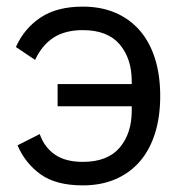

<svg xmlns="http://www.w3.org/2000/svg" viewBox="-20 -548 551 580"><path d="M154 -294H378V-302Q378 -371 341.5 -414Q305 -457 230 -457Q177 -457 142 -434.5Q107 -412 86 -367L28 -406Q53 -462 102.5 -495Q152 -528 230 -528Q286 -528 329.5 -509Q373 -490 403 -455Q433 -420 448.5 -370Q464 -320 464 -258Q464 -196 448.5 -146Q433 -96 403 -61Q373 -26 329.5 -7Q286 12 230 12Q149 12 102.5 -21.5Q56 -55 33 -109L100 -143Q114 -103 146 -81Q178 -59 230 -59Q305 -59 341.5 -102Q378 -145 378 -214V-227H154Z"/></svg>

Font: IBMPlexSans
Style: Regular
Weight: 400
Designer: Mike Abbink, Paul van der Laan, Pieter van Rosmalen
Foundry: Bold Monday
Version: Version 3.1